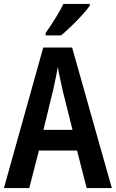

<svg xmlns="http://www.w3.org/2000/svg" viewBox="-20 -957 589 977"><path d="M421 0 372 -191H178L129 0H0L200 -715H347L549 0ZM299 -496Q293 -524 285.5 -558Q278 -592 274 -617Q270 -591 263 -557.5Q256 -524 250 -497L201 -296H349ZM437 -928Q423 -908 397.5 -880Q372 -852 343 -824Q314 -796 291 -777H212V-789Q238 -826 262 -864.5Q286 -903 303 -937H437Z"/></svg>

Font: Noto Sans Devanagari Condensed SemiBold
Style: Regular
Weight: 600
Width: 3
Designer: Jelle Bosma - Monotype Design Team
Foundry: Monotype Imaging Inc.
Version: Version 2.004; ttfautohint (v1.8.4.7-5d5b)